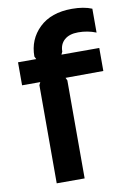

<svg xmlns="http://www.w3.org/2000/svg" viewBox="-93 -902 648 959"><g transform="rotate(-10 231.0 -422.5)"><path d="M441.9 -628.9V-512.2L250 -511.2L256.8 -497.1V0H115.2V-498L122.1 -512.2H29.8V-628.9H122.1L115.2 -643.1Q115.2 -729.5 175 -787.4Q234.9 -845.2 340.8 -845.2Q400.9 -845.2 441.9 -828.1V-707Q399.4 -724.1 351.1 -724.1Q306.6 -724.1 281.7 -702.4Q256.8 -680.7 256.8 -643.1L250 -628.9Z"/></g></svg>

Font: Sinkin Sans 600 SemiBold
Style: Regular
Weight: 600
Designer: Keith Bates
Foundry: K-Type
Version: Sinkin Sans (version 1.0)  by Keith Bates   •   © 2014   www